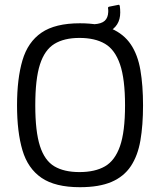

<svg xmlns="http://www.w3.org/2000/svg" viewBox="-20 -773 668 800"><path d="M51 -334Q51 -445 73.5 -521.5Q96 -598 153 -637Q210 -676 313 -676Q393 -676 444.5 -653.5Q496 -631 525 -588Q554 -545 565 -481Q576 -417 576 -334Q576 -251 565 -187.5Q554 -124 525 -80.5Q496 -37 444.5 -15Q393 7 313 7Q210 7 153 -32Q96 -71 73.5 -147Q51 -223 51 -334ZM127 -334Q127 -225 146.5 -164.5Q166 -104 206.5 -80Q247 -56 311 -56Q376 -56 417.5 -80Q459 -104 480 -164Q501 -224 501 -334Q501 -444 480 -505Q459 -566 417.5 -590.5Q376 -615 311 -615Q247 -615 206.5 -590Q166 -565 146.5 -504.5Q127 -444 127 -334ZM474 -753Q477 -754 479 -749Q480 -742 480.5 -735Q481 -728 481 -721Q481 -692 468 -671.5Q455 -651 431 -640Q407 -629 372 -627Q368 -627 368 -631V-668Q368 -672 372 -672Q403 -674 416.5 -686.5Q430 -699 431 -723Q431 -727 431 -731.5Q431 -736 430 -740Q430 -744 434 -745Z"/></svg>

Font: Glory Thin
Style: Regular
Weight: 400
Version: Version 1.011